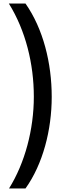

<svg xmlns="http://www.w3.org/2000/svg" viewBox="-20 -820 352 1084"><path d="M272 -273C272 -464 224 -657 124 -800H30C125 -647 171 -459 171 -274C171 -90 121 100 31 244H124C222 107 272 -86 272 -273Z"/></svg>

Font: Noto Sans Malayalam Medium
Style: Regular
Weight: 500
Designer: Jelle Bosma - Monotype Design Team
Foundry: Monotype Imaging Inc.
Version: Version 2.104